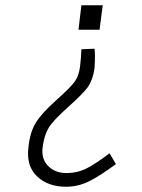

<svg xmlns="http://www.w3.org/2000/svg" viewBox="-20 -510 540 729"><path d="M370 -490 358 -397H278L289 -490ZM88 49Q94 -9 116 -44Q138 -80 194 -130Q250 -180 265 -202Q280 -224 284 -258Q288 -292 289 -323L339 -325Q342 -303 339 -252Q333 -208 314 -180Q294 -153 238 -103Q182 -53 165 -25Q148 3 142 48Q136 93 162.5 120Q189 147 232 147Q275 147 310.5 128.5Q346 110 396 72L420 113Q361 157 319 178Q277 199 231 199Q162 199 120.5 159.5Q79 120 88 49Z"/></svg>

Font: Lekton
Style: Italic
Weight: 400
Italic angle: -9.3°
Designer: Paolo Mazzetti, Luciano Perondi, Raffaele Flato, Elena Papassissa, Emilio Macchia, Michela Povoleri, Tobias Seemiller, R
Version: Version 3.000